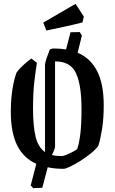

<svg xmlns="http://www.w3.org/2000/svg" viewBox="-20 -864 593 994"><path d="M171 -539Q163 -488 157 -434Q151 -380 151 -304Q151 -210 164.5 -155.5Q178 -101 213 -77V-527Q213 -538 220.5 -560.5Q228 -583 238 -608Q249 -613 257 -613Q292 -613 322 -608L345 -697L393 -698L404 -680L382 -591Q448 -563 482.5 -496.5Q517 -430 517 -319Q517 -250 508.5 -196.5Q500 -143 489 -109Q476 -91 451 -70.5Q426 -50 397.5 -32Q369 -14 344.5 -2Q320 10 308 10Q264 10 227 2L199 108L152 110L139 96L168 -16Q102 -45 69 -111Q36 -177 36 -284Q36 -350 44.5 -402.5Q53 -455 66 -489Q78 -506 98.5 -525Q119 -544 142 -561ZM265 -105Q265 -94 249 -61Q271 -56 299 -56Q308 -56 326 -63.5Q344 -71 360.5 -80Q377 -89 380 -93Q390 -123 396 -172Q402 -221 402 -301Q402 -422 374 -484Q346 -546 267 -546H265ZM220 -706 204 -747 371 -844 414 -778 407 -748Q369 -738 316.5 -726.5Q264 -715 220 -706Z"/></svg>

Font: Grenze Gotisch Medium
Style: Regular
Weight: 500
Designer: Renata Polastri
Foundry: Omnibus-Type
Version: Version 1.001